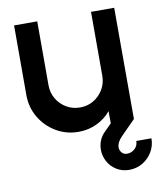

<svg xmlns="http://www.w3.org/2000/svg" viewBox="-81 -566 715 849"><g transform="rotate(-10 276.0 -141.0)"><path d="M40 -187.5V-500H144V-213Q144 -179.5 160.2 -152Q176.5 -124.5 204 -108.2Q231.5 -92 265 -92Q298.5 -92 325.8 -108.2Q353 -124.5 369.2 -152Q385.5 -179.5 385.5 -213V-500H489.5L490 0H386L385.5 -54Q360 -23 322 -5Q284 13 240.5 13Q185 13 139.5 -14Q94 -41 67 -86.5Q40 -132 40 -187.5ZM430.5 217.5Q398 217 373.5 201.2Q349 185.5 335.8 160.8Q322.5 136 322.5 108Q322.5 87.5 330.2 67.8Q338 48 354.5 32L438.5 -52L490 -0.5Q446.5 43 424 66.2Q401.5 89.5 401.5 112Q401.5 124.5 410.2 135Q419 145.5 434.5 145.5Q453.5 145.5 468.5 132Q483.5 118.5 483.5 97H551.5Q551.5 129.5 535.5 157Q519.5 184.5 492 201Q464.5 217.5 430.5 217.5Z"/></g></svg>

Font: Urbanist SemiBold
Style: Regular
Weight: 600
Designer: Corey Hu
Foundry: Corey Hu
Version: Version 1.321; ttfautohint (v1.8.4.7-5d5b)